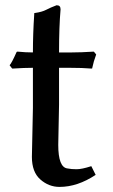

<svg xmlns="http://www.w3.org/2000/svg" viewBox="-20 -694 430 732"><path d="M16.6 -445.3Q24.4 -453.1 43 -495.1L44.9 -497.1H47.9Q78.1 -494.1 105.5 -494.1Q105.5 -565.4 110.4 -637.7V-643.6L113.3 -644.5Q140.6 -648.4 156.2 -656.7Q171.9 -665 195.3 -673.8H197.3Q210.9 -673.8 210.9 -658.2Q205.1 -591.8 205.1 -494.1H254.9Q288.1 -494.1 335.9 -497.1H337.9L346.7 -486.3L337.9 -460L331.1 -432.6H328.1Q294.9 -435.5 245.1 -435.5H205.1V-294.9L202.1 -141.6Q202.1 -55.7 237.3 -51.8Q252 -48.8 272 -48.8Q292 -48.8 328.1 -60.5L344.7 -27.3Q275.4 18.6 207 18.6Q166 18.6 133.8 -9.8Q101.6 -38.1 101.6 -95.7L105.5 -282.2V-435.5Q73.2 -435.5 28.3 -432.6H26.4Z"/></svg>

Font: GenEi LateMin P v2
Style: Medium
Weight: 500
Designer: o_tamon (Modified)
Foundry: o_tamon / Adobe Systems Incorporated / FONT 910 / Philipp H. Poll
Version: Version 2.1;Original Version 1.004